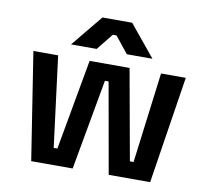

<svg xmlns="http://www.w3.org/2000/svg" viewBox="-78 -784 944 871"><g transform="rotate(10 394.0 -349.0)"><path d="M120 0 43 -494H157L210 -77H227L302 -494H486L561 -77H578L631 -494H745L668 0H477L403 -417H386L311 0ZM206 -553 325 -698H462L581 -553H463L402 -629H385L324 -553Z"/></g></svg>

Font: Space Grotesk Light SemiBold
Style: Regular
Weight: 600
Version: Version 2.000